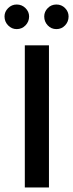

<svg xmlns="http://www.w3.org/2000/svg" viewBox="-34 -831 324 851"><path d="M183 -630V0H76V-630ZM-14 -758Q-14 -779 2 -795Q18 -811 40 -811Q63 -811 79 -795Q95 -779 95 -758Q95 -735 79 -718.5Q63 -702 40 -702Q18 -702 2 -718.5Q-14 -735 -14 -758ZM162 -758Q162 -779 177.5 -795Q193 -811 216 -811Q239 -811 254.5 -795Q270 -779 270 -758Q270 -735 254.5 -718.5Q239 -702 216 -702Q193 -702 177.5 -718.5Q162 -735 162 -758Z"/></svg>

Font: Mukta Vaani Medium
Style: Regular
Weight: 500
Designer: Noopur Datye, Girish Dalvi, Yashodeep Gholap, Pallavi Karambelkar
Foundry: Ek Type
Version: Version 2.538;PS 1.000;hotconv 16.6.51;makeotf.lib2.5.65220;